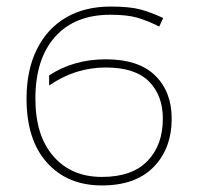

<svg xmlns="http://www.w3.org/2000/svg" viewBox="-20 -556 629 586"><path d="M61 -255Q61 -342 92.5 -405.5Q124 -469 181.5 -502.5Q239 -536 317 -536Q376 -536 409 -527Q442 -518 478 -501L466 -475Q430 -493 399 -502Q368 -511 317 -511Q208 -511 148 -443.5Q88 -376 88 -255Q88 -142 143 -79Q198 -16 291 -16Q383 -16 430 -64.5Q477 -113 477 -194Q477 -265 434.5 -307.5Q392 -350 303 -350Q209 -350 130 -295V-326Q205 -375 303 -375Q403 -375 453.5 -325.5Q504 -276 504 -194Q504 -103 449 -46.5Q394 10 291 10Q186 10 123.5 -59.5Q61 -129 61 -255Z"/></svg>

Font: Noto Sans UI Thin
Style: Regular
Weight: 250
Designer: Monotype Design Team
Foundry: Monotype Imaging Inc.
Version: Version 1.001